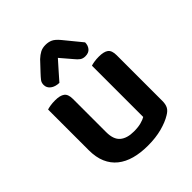

<svg xmlns="http://www.w3.org/2000/svg" viewBox="-203 -835 972 972"><g transform="rotate(-45 283.0 -349.0)"><path d="M503 -93Q503 -70 495 -54.5Q487 -39 466 -27Q437 -9 392.5 3Q348 15 291 15Q239 15 197 3.5Q155 -8 125 -32Q95 -56 79 -93Q63 -130 63 -181V-472Q71 -475 86.5 -477.5Q102 -480 121 -480Q156 -480 173 -467.5Q190 -455 190 -421V-183Q190 -131 216.5 -108.5Q243 -86 292 -86Q323 -86 344.5 -92Q366 -98 377 -105V-472Q385 -475 400.5 -477.5Q416 -480 434 -480Q470 -480 486.5 -467.5Q503 -455 503 -421ZM283 -622Q258 -593 239 -572.5Q220 -552 199 -527Q170 -528 152.5 -541.5Q135 -555 135 -576Q135 -592 143.5 -603Q152 -614 168 -631L215 -681Q231 -696 247 -704.5Q263 -713 285 -713Q306 -713 322.5 -705.5Q339 -698 359 -674L436 -580Q436 -559 424 -544Q412 -529 387 -529Q370 -529 358.5 -537.5Q347 -546 336 -560Z"/></g></svg>

Font: Baloo Thambi 2 SemiBold
Style: Regular
Weight: 600
Designer: Aadarsh Rajan and Ek Type
Foundry: Ek Type
Version: Version 1.640;hotconv 1.0.111;makeotfexe 2.5.65597; ttfautoh